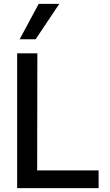

<svg xmlns="http://www.w3.org/2000/svg" viewBox="-20 -977 570 997"><path d="M492 -92V0H69V-700H174L173 -92ZM82 -773 181 -957H288L165 -773Z"/></svg>

Font: Be Vietnam Medium
Style: Regular
Weight: 500
Designer: Gabriel Lam
Foundry: TypeRant
Version: Version 4.000